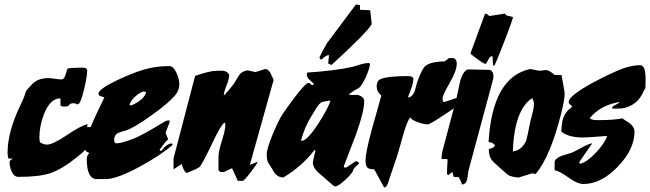

<svg xmlns="http://www.w3.org/2000/svg" viewBox="-20 -788 2922 863"><path d="M329 -319Q326 -319 321 -321.5Q316 -324 313 -324Q294 -324 291 -316.5Q288 -309 268 -309Q253 -309 251 -317Q252 -314 252 -338Q252 -343 250 -346Q206 -345 178 -276Q157 -222 157 -169Q157 -157 160 -148Q178 -138 190 -138Q217 -138 278 -179Q344 -224 374 -230Q372 -224 372 -221V-217Q377 -217 387 -217V-216V-217Q395 -213 396 -205Q387 -194 384 -184L390 -180Q398 -190 410 -190Q415 -190 418 -165Q410 -154 391 -139Q370 -121 363 -114Q354 -104 325 -81Q257 -26 204 -9Q155 7 63 7Q43 7 32 -18Q23 -38 23 -61Q23 -66 37 -75H18Q14 -87 14 -102Q14 -196 73 -318Q80 -331 90 -357Q95 -376 100 -383Q110 -394 119 -404Q147 -437 197 -437Q207 -437 226.5 -434Q246 -431 256 -431Q269 -431 275.5 -455Q282 -479 285 -480Q303 -484 353 -484Q372 -484 372 -470Q372 -447 358 -387Q342 -319 329 -319Z M786 -410Q786 -381 766 -358Q736 -323 660 -269Q581 -212 541 -200Q529 -198 508 -189Q493 -179 493 -159Q493 -151 499 -144H507Q525 -144 581 -165Q619 -180 711 -236Q729 -248 741 -247L743 -240L724 -191L736 -162Q720 -148 697 -114L704 -109Q732 -145 754 -143L756 -137Q705 -92 612 -41Q506 17 455 17H415Q370 17 370 -74Q370 -90 382 -100L365 -109V-145Q365 -179 449 -350L426 -358L422 -368Q428 -391 514 -431Q579 -461 626 -475Q680 -491 741 -491Q760 -491 774 -459Q786 -432 786 -410ZM637 -374 625 -377Q606 -371 586.5 -353Q567 -335 562 -316L570 -314Q629 -340 637 -374Z M1103 -47 1139 -61Q1134 -49 1105.5 -12Q1077 25 1070 25H1049L1023 -32L987 -15H970L962 -23V-82Q962 -107 977.5 -155.5Q993 -204 993 -229Q993 -236 988 -236Q971 -223 934 -144Q892 -56 878 -38Q860 -26 820 -11H817Q803 -24 797 -51L760 -27Q760 -76 760 -76L857 -447Q930 -472 954 -469V-471H953L951 -470Q950 -470 980 -470Q990 -470 1000 -463.5Q1010 -457 1010 -448Q1010 -433 998 -403.5Q986 -374 986 -358Q1002 -374 1030 -410Q1042 -430 1054 -449Q1066 -468 1093 -472L1128 -464L1173 -478Q1186 -477 1196 -459Q1203 -444 1210 -429Z M1643 -498Q1640 -476 1624 -441Q1608 -406 1594 -393Q1577 -385 1547 -364Q1557 -359 1586 -362Q1617 -354 1617 -333Q1617 -287 1581 -186Q1553 -113 1525 -40L1528 -35H1536L1580 -64L1593 -58V-52Q1577 -38 1569 -28Q1568 -13 1534 18.5Q1500 50 1486 50Q1481 50 1446 18Q1427 1 1408 -15Q1386 -37 1386 -57Q1386 -62 1398 -112L1393 -113Q1337 -40 1253 10Q1232 8 1221 -3Q1214 -9 1202 -31Q1193 -45 1184 -59Q1179 -70 1179 -96Q1179 -119 1206 -185Q1231 -245 1249 -273Q1267 -301 1305 -351Q1354 -415 1365 -415H1371L1382 -405L1388 -407L1390 -412Q1379 -422 1368.5 -432Q1358 -442 1359 -457L1362 -462Q1488 -470 1566 -488Q1584 -494 1604 -499.5Q1624 -505 1640 -505ZM1465 -336Q1453 -335 1429 -330Q1416 -325 1401 -301Q1390 -283 1379 -265Q1350 -218 1333 -157L1337 -155Q1362 -157 1411 -233Q1456 -302 1465 -336ZM1580 -768 1598 -765V-744L1644 -742L1651 -680Q1630 -642 1470 -496L1455 -503Q1456 -516 1459 -540H1456Q1445 -540 1425 -520Q1418 -521 1416 -530Q1426 -552 1449 -593Z M2093 -368Q2092 -360 2082 -348Q2072 -336 1992.5 -282.5Q1913 -229 1903 -229Q1886 -229 1860 -238Q1831 -248 1824 -260Q1811 -247 1792 -181Q1779 -137 1767 -93Q1762 -77 1723 37Q1717 54 1707 55L1662 -27Q1638 -27 1630.5 -35.5Q1623 -44 1623 -68Q1623 -102 1652 -209Q1673 -283 1694 -358Q1673 -377 1673 -399Q1673 -426 1692 -433Q1723 -446 1814 -446Q1838 -446 1838 -432Q1838 -409 1815 -355L1816 -349Q1835 -355 1844 -378Q1849 -398 1855 -418Q1869 -458 1883 -481Q1901 -511 1979 -512L1998 -527H2013Q2033 -527 2033 -501Q2033 -470 2001 -415Q1969 -360 1969 -344Q1969 -340 1971 -331L1979 -330Z M2182 -474Q2198 -467 2198 -446Q2198 -438 2197 -434L2086 -22Q2083 -3 2080 17Q2075 41 2056 41Q2054 28 2041 8H2020L2013 -15L1994 0L1989 -7Q1989 -18 1990 -38Q1992 -62 1992 -69L1990 -73H1965V-78Q1965 -92 1969 -110L2032 -347Q2040 -385 2048 -422Q2064 -476 2087 -476Q2086 -476 2182 -474ZM2096 -545V-552L2160 -726H2167L2180 -716L2249 -727L2256 -719Q2266 -717 2286 -711Q2282 -692 2245.5 -598Q2209 -504 2201 -492L2196 -495L2194 -532L2191 -536Q2183 -534 2176.5 -523Q2170 -512 2165 -502L2162 -501Q2152 -501 2096 -545Z M2518 -369Q2518 -338 2501 -273Q2454 -86 2388 -6L2372 -9L2311 10Q2277 7 2263 -2Q2260 -4 2226.5 -34Q2193 -64 2190 -69Q2177 -87 2177 -118Q2200 -123 2205 -134Q2194 -150 2176 -149Q2193 -442 2364 -478Q2399 -470 2408 -470Q2412 -470 2419.5 -471.5Q2427 -473 2431 -473Q2445 -473 2459.5 -462Q2474 -451 2473 -451H2504Q2518 -374 2518 -369ZM2380 -321Q2380 -332 2372 -347Q2292 -295 2285 -107Q2329 -114 2346 -159Q2349 -167 2364 -243Q2369 -262 2374.5 -283.5Q2380 -305 2380 -321Z M2881 -392Q2877 -387 2867 -366Q2852 -335 2822 -317Q2792 -299 2758 -300H2732V-306Q2732 -310 2765 -327L2761 -329Q2677 -314 2631 -257Q2637 -248 2668 -248Q2738 -248 2777 -256Q2810 -235 2812 -233Q2832 -216 2832 -197Q2832 -117 2757 -39Q2682 39 2603 39Q2575 39 2537 11Q2495 -19 2473 -23V-59Q2473 -75 2503 -87Q2506 -88 2548 -101Q2562 -106 2594 -124Q2623 -141 2642 -144L2584 -60V-55L2589 -52Q2619 -60 2659 -102.5Q2699 -145 2709 -177Q2623 -170 2601 -170Q2534 -170 2503 -197Q2505 -240 2512 -258Q2521 -286 2550 -306V-312Q2536 -322 2536 -329Q2536 -357 2644 -416Q2730 -462 2785 -482Q2825 -495 2858 -495Q2882 -495 2882 -429Q2882 -439 2881 -392Z"/></svg>

Font: Ode an Erik AH
Style: Regular
Weight: 400
Designer: Andreas Höfeld
Foundry: Fontgrube AH
Version: Version 2.00